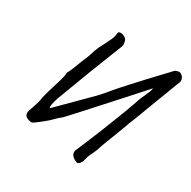

<svg xmlns="http://www.w3.org/2000/svg" viewBox="-173 -874 1125 1129"><g transform="rotate(30 390.0 -310.0)"><path d="M485 84Q465 76 453 62Q441 48 446 27Q445 30 452 14Q459 -2 470 -28Q481 -54 492 -81Q503 -108 512 -129.5Q521 -151 523 -157Q533 -183 546 -215.5Q559 -248 570.5 -278Q582 -308 590 -328.5Q598 -349 598 -352Q608 -376 616.5 -403.5Q625 -431 637 -454Q645 -472 651.5 -488Q658 -504 660 -518Q651 -508 627.5 -481.5Q604 -455 571 -418.5Q538 -382 500.5 -340.5Q463 -299 426.5 -258.5Q390 -218 359 -184Q328 -150 308.5 -129Q289 -108 286 -105Q264 -88 245.5 -68.5Q227 -49 205 -32Q196 -25 182.5 -14Q169 -3 156.5 5.5Q144 14 137 14Q105 9 96 -4.5Q87 -18 92.5 -37Q98 -56 107 -80Q112 -95 116.5 -111Q121 -127 123 -144Q130 -175 138 -201Q146 -227 153 -250Q160 -274 167 -297Q174 -320 175 -344Q186 -364 194.5 -385Q203 -406 210.5 -427Q218 -448 226 -465Q237 -489 244.5 -514.5Q252 -540 263 -565Q270 -579 282 -602Q294 -625 304.5 -648.5Q315 -672 315 -688Q315 -701 324 -703.5Q333 -706 344.5 -703Q356 -700 365 -693Q374 -686 376 -679Q379 -669 380.5 -658Q382 -647 377 -636L294 -425L203 -184Q193 -153 190 -133.5Q187 -114 194 -114L396 -316Q413 -334 429.5 -353Q446 -372 461 -391Q470 -402 487.5 -421.5Q505 -441 525.5 -463.5Q546 -486 564 -505.5Q582 -525 592 -536L719 -671L740 -678Q752 -679 762.5 -671Q773 -663 777.5 -650Q782 -637 777 -624Q775 -621 766 -596.5Q757 -572 743 -535.5Q729 -499 713 -457Q697 -415 682.5 -376Q668 -337 656.5 -307.5Q645 -278 640 -267Q639 -262 631.5 -242.5Q624 -223 613.5 -195Q603 -167 592 -138.5Q581 -110 572 -86.5Q563 -63 560 -51Q556 -38 550 -25.5Q544 -13 539 -1Q532 12 527.5 25Q523 38 520 54Q516 68 505 78.5Q494 89 485 84Z"/></g></svg>

Font: Caveat Medium
Style: Regular
Weight: 500
Designer: Pablo Impallari
Foundry: Pablo Impallari
Version: Version 2.000